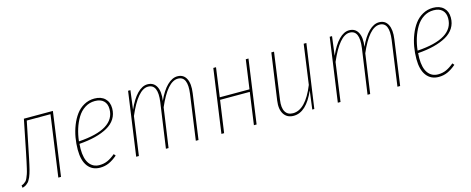

<svg xmlns="http://www.w3.org/2000/svg" viewBox="-32 -1017 3714 1514"><g transform="rotate(-15 1825.0 -259.5)"><path d="M403.8 -519 331.1 0H309.1L378.9 -499H185.1L136.2 -258.8Q128.9 -223.1 125 -204.1Q121.1 -185.1 115.2 -158.7Q109.4 -132.3 106 -119.4Q102.5 -106.4 96.9 -88.1Q91.3 -69.8 87.2 -61.5Q83 -53.2 76.9 -41.5Q70.8 -29.8 65.2 -24.4Q59.6 -19 51.8 -12.5Q43.9 -5.9 35.4 -2.2Q26.9 1.5 16.1 4.9L13.2 -15.1Q25.4 -19 34.2 -24.9Q43 -30.8 50.3 -37.8Q57.6 -44.9 64.2 -60.5Q70.8 -76.2 75.9 -90.1Q81.1 -104 87.9 -133.8Q94.7 -163.6 100.1 -188.7Q105.5 -213.9 115.2 -261.2L167 -519Z M860.8 -418Q860.8 -370.6 837.6 -333.7Q814.5 -296.9 771.2 -272.7Q728 -248.5 670.2 -233.9Q612.3 -219.2 539.1 -213.9Q537.1 -185.5 537.1 -172.9Q537.1 -92.8 566.9 -52Q596.7 -11.2 648.9 -11.2Q685.5 -11.2 715.6 -24.7Q745.6 -38.1 778.8 -65.9L791 -50.8Q754.9 -20 721.4 -5.1Q688 9.8 648.9 9.8Q585 9.8 549.3 -37.1Q513.7 -84 513.7 -171.9Q513.7 -221.7 522.2 -271.2Q530.8 -320.8 549.1 -367.4Q567.4 -414.1 593.8 -449.7Q620.1 -485.4 658.9 -507.1Q697.8 -528.8 743.7 -528.8Q798.3 -528.8 829.6 -499Q860.8 -469.2 860.8 -418ZM742.7 -508.8Q697.8 -508.8 660.9 -485.1Q624 -461.4 599.9 -421.4Q575.7 -381.3 560.8 -334Q545.9 -286.6 540 -233.9Q838.9 -253.4 838.9 -418Q838.9 -460.9 814 -484.9Q789.1 -508.8 742.7 -508.8Z M1421.9 -528.8Q1471.7 -528.8 1493.7 -486.3Q1515.6 -443.8 1504.9 -369.1L1453.6 0H1431.6L1482.9 -367.2Q1502.4 -509.8 1420.9 -509.8Q1336.4 -509.8 1254.9 -320.8L1209 0H1187.5L1239.7 -367.2Q1259.3 -509.8 1176.8 -509.8Q1094.2 -509.8 1010.7 -314.9L966.8 0H944.8L1017.6 -519H1036.6L1016.6 -363.8Q1051.8 -444.3 1093.3 -486.6Q1134.8 -528.8 1177.7 -528.8Q1228 -528.8 1250.2 -486.8Q1272.5 -444.8 1261.7 -371.1Q1296.4 -448.2 1337.9 -488.5Q1379.4 -528.8 1421.9 -528.8Z M1905.8 0 1942.4 -262.2H1699.7L1662.6 0H1640.6L1713.4 -519H1735.4L1702.6 -282.2H1945.3L1978.5 -519H2000.5L1927.7 0Z M2229 9.8Q2175.3 9.8 2149.4 -30.5Q2123.5 -70.8 2133.3 -140.1L2187 -519H2209L2156.2 -140.1Q2147 -77.1 2166.3 -44.2Q2185.5 -11.2 2229 -11.2Q2332 -11.2 2406.2 -194.8L2451.2 -519H2473.1L2398.9 0H2382.3L2401.9 -150.9Q2332.5 9.8 2229 9.8Z M3067.9 -528.8Q3117.7 -528.8 3139.6 -486.3Q3161.6 -443.8 3150.9 -369.1L3099.6 0H3077.6L3128.9 -367.2Q3148.4 -509.8 3066.9 -509.8Q2982.4 -509.8 2900.9 -320.8L2855 0H2833.5L2885.7 -367.2Q2905.3 -509.8 2822.8 -509.8Q2740.2 -509.8 2656.7 -314.9L2612.8 0H2590.8L2663.6 -519H2682.6L2662.6 -363.8Q2697.8 -444.3 2739.3 -486.6Q2780.8 -528.8 2823.7 -528.8Q2874 -528.8 2896.2 -486.8Q2918.5 -444.8 2907.7 -371.1Q2942.4 -448.2 2983.9 -488.5Q3025.4 -528.8 3067.9 -528.8Z M3625.5 -418Q3625.5 -370.6 3602.3 -333.7Q3579.1 -296.9 3535.9 -272.7Q3492.7 -248.5 3434.8 -233.9Q3377 -219.2 3303.7 -213.9Q3301.8 -185.5 3301.8 -172.9Q3301.8 -92.8 3331.5 -52Q3361.3 -11.2 3413.6 -11.2Q3450.2 -11.2 3480.2 -24.7Q3510.3 -38.1 3543.5 -65.9L3555.7 -50.8Q3519.5 -20 3486.1 -5.1Q3452.6 9.8 3413.6 9.8Q3349.6 9.8 3314 -37.1Q3278.3 -84 3278.3 -171.9Q3278.3 -221.7 3286.9 -271.2Q3295.4 -320.8 3313.7 -367.4Q3332 -414.1 3358.4 -449.7Q3384.8 -485.4 3423.6 -507.1Q3462.4 -528.8 3508.3 -528.8Q3563 -528.8 3594.2 -499Q3625.5 -469.2 3625.5 -418ZM3507.3 -508.8Q3462.4 -508.8 3425.5 -485.1Q3388.7 -461.4 3364.5 -421.4Q3340.3 -381.3 3325.4 -334Q3310.5 -286.6 3304.7 -233.9Q3603.5 -253.4 3603.5 -418Q3603.5 -460.9 3578.6 -484.9Q3553.7 -508.8 3507.3 -508.8Z"/></g></svg>

Font: Fira Sans Compressed Thin
Style: Italic
Weight: 100
Width: 3
Italic angle: -8°
Designer: Carrois Corporate & Edenspiekermann AG
Foundry: Carrois Corporate GbR & Edenspiekermann AG
Version: Version 4.203;PS 004.203;hotconv 1.0.88;makeotf.lib2.5.64775